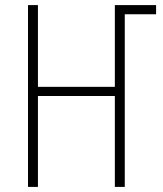

<svg xmlns="http://www.w3.org/2000/svg" viewBox="-20 -734 640 754"><path d="M90 0H129V-357H431V0H470V-678H593V-714H431V-393H129V-714H90Z"/></svg>

Font: Noto Sans Mono ExtraLight
Style: Regular
Weight: 200
Designer: Monotype Design Team
Foundry: Monotype Imaging Inc.
Version: Version 2.014